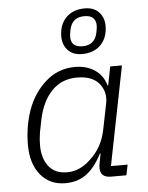

<svg xmlns="http://www.w3.org/2000/svg" viewBox="-56 -837 688 895"><g transform="rotate(-5 288.5 -390.0)"><path d="M344 -581Q301 -581 277.5 -606.5Q254 -632 254 -670Q254 -726 286.5 -759Q319 -792 374 -792Q417 -792 440.5 -766.5Q464 -741 464 -703Q464 -647 431.5 -614Q399 -581 344 -581ZM349 -617Q408 -617 419 -677Q423 -697 423 -707Q423 -756 369 -756Q310 -756 299 -696Q295 -676 295 -666Q295 -617 349 -617ZM500 0H428Q378 0 378 -45Q378 -56 381 -70L389 -112H386Q354 -49 313 -18.5Q272 12 214 12Q141 12 98 -40.5Q55 -93 55 -181Q55 -267 82 -343.5Q109 -420 167.5 -472Q226 -524 305 -524Q359 -524 397.5 -498Q436 -472 449 -425H452L469 -512H524L432 -49H510ZM335 -85Q395 -139 411 -222L435 -341Q446 -394 414 -434Q382 -474 310 -474Q239 -474 192.5 -426.5Q146 -379 128 -294L116 -234Q111 -202 111 -175Q111 -114 140 -76Q169 -38 227 -38Q285 -38 335 -85Z"/></g></svg>

Font: IBM Plex Sans Light
Style: Italic
Weight: 300
Italic angle: -11.31°
Designer: Mike Abbink, Paul van der Laan, Pieter van Rosmalen
Foundry: Bold Monday
Version: Version 3.0